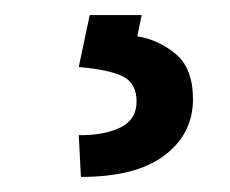

<svg xmlns="http://www.w3.org/2000/svg" viewBox="-20 -23 307 256"><path d="M99.6 -2.9H168.9L163.1 25.4Q190.9 29.8 214.1 48.8Q237.3 67.9 237.3 109.4Q237.3 155.3 199.5 184.1Q161.6 212.9 87.9 212.9L85 157.2Q118.2 157.7 140.1 147.2Q162.1 136.7 162.1 112.3Q162.1 87.9 143.8 78.9Q125.5 69.8 85 66.4Z"/></svg>

Font: Inter V
Style: 
Weight: 400
Designer: Rasmus Andersson
Foundry: rsms
Version: Version 4.000;git-a3f224843